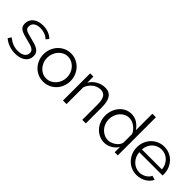

<svg xmlns="http://www.w3.org/2000/svg" viewBox="129 -1661 2602 2602"><g transform="rotate(45 1430.0 -360.0)"><path d="M248 10Q187 10 129 -10Q71 -30 29 -68L60 -114Q104 -78 149.5 -60Q195 -42 247 -42Q310 -42 347.5 -67.5Q385 -93 385 -140Q385 -162 375 -176.5Q365 -191 345.5 -202Q326 -213 296.5 -221.5Q267 -230 228 -239Q183 -250 150 -261Q117 -272 95.5 -286Q74 -300 63.5 -320.5Q53 -341 53 -372Q53 -411 68.5 -441Q84 -471 110.5 -490.5Q137 -510 172.5 -520Q208 -530 248 -530Q308 -530 357 -510.5Q406 -491 436 -459L403 -419Q374 -449 332.5 -464Q291 -479 246 -479Q219 -479 196 -473.5Q173 -468 155.5 -456Q138 -444 128 -425.5Q118 -407 118 -382Q118 -361 125 -348Q132 -335 148 -325.5Q164 -316 188.5 -308.5Q213 -301 248 -293Q298 -281 336 -269Q374 -257 399.5 -241Q425 -225 438 -202Q451 -179 451 -146Q451 -74 396 -32Q341 10 248 10Z M784 10Q727 10 680 -11.5Q633 -33 598.5 -70Q564 -107 545 -156Q526 -205 526 -259Q526 -314 545.5 -363Q565 -412 599.5 -449Q634 -486 681 -508Q728 -530 784 -530Q840 -530 887.5 -508Q935 -486 969.5 -449Q1004 -412 1023.5 -363Q1043 -314 1043 -259Q1043 -205 1024 -156Q1005 -107 970.5 -70Q936 -33 888.5 -11.5Q841 10 784 10ZM595 -258Q595 -214 610 -176.5Q625 -139 650.5 -110.5Q676 -82 710.5 -66Q745 -50 784 -50Q823 -50 857.5 -66.5Q892 -83 918 -111.5Q944 -140 959 -178Q974 -216 974 -260Q974 -303 959 -341.5Q944 -380 918 -408.5Q892 -437 857.5 -453.5Q823 -470 784 -470Q745 -470 711 -453.5Q677 -437 651 -408Q625 -379 610 -340.5Q595 -302 595 -258Z M1595 0H1527V-291Q1527 -384 1499.5 -426Q1472 -468 1415 -468Q1385 -468 1355 -457Q1325 -446 1299.5 -426Q1274 -406 1254 -378.5Q1234 -351 1225 -319V0H1157V-521H1219V-403Q1251 -460 1310.5 -495Q1370 -530 1440 -530Q1483 -530 1513 -514Q1543 -498 1561 -469Q1579 -440 1587 -398Q1595 -356 1595 -305Z M1954 10Q1900 10 1854 -12.5Q1808 -35 1775 -72Q1742 -109 1723.5 -157.5Q1705 -206 1705 -259Q1705 -314 1723 -363.5Q1741 -413 1772.5 -450Q1804 -487 1847.5 -508.5Q1891 -530 1943 -530Q2009 -530 2060 -495.5Q2111 -461 2140 -412V-730H2208V0H2148V-101Q2117 -50 2064 -20Q2011 10 1954 10ZM1969 -50Q1994 -50 2022.5 -60Q2051 -70 2076 -87.5Q2101 -105 2118.5 -128.5Q2136 -152 2140 -179V-340Q2130 -367 2111 -390.5Q2092 -414 2067.5 -432Q2043 -450 2015 -460Q1987 -470 1960 -470Q1918 -470 1884 -452Q1850 -434 1825.5 -404.5Q1801 -375 1788 -337Q1775 -299 1775 -259Q1775 -217 1790 -179Q1805 -141 1831 -112.5Q1857 -84 1892.5 -67Q1928 -50 1969 -50Z M2573 10Q2516 10 2468.5 -11.5Q2421 -33 2386 -70.5Q2351 -108 2331.5 -157Q2312 -206 2312 -262Q2312 -317 2331.5 -365.5Q2351 -414 2385.5 -450.5Q2420 -487 2468 -508.5Q2516 -530 2572 -530Q2629 -530 2676.5 -508.5Q2724 -487 2758 -450Q2792 -413 2811 -365Q2830 -317 2830 -263Q2830 -255 2830 -247Q2830 -239 2829 -236H2383Q2386 -194 2402.5 -158.5Q2419 -123 2445 -97Q2471 -71 2504.5 -56.5Q2538 -42 2576 -42Q2601 -42 2626 -49Q2651 -56 2672 -68Q2693 -80 2710 -97.5Q2727 -115 2736 -136L2795 -120Q2783 -91 2761 -67.5Q2739 -44 2710 -26.5Q2681 -9 2646 0.5Q2611 10 2573 10ZM2765 -288Q2762 -330 2745.5 -364.5Q2729 -399 2703.5 -424Q2678 -449 2644.5 -463Q2611 -477 2573 -477Q2535 -477 2501 -463Q2467 -449 2441.5 -424Q2416 -399 2400.5 -364Q2385 -329 2382 -288Z"/></g></svg>

Font: IngvarSans
Style: Regular
Weight: 400
Version: Version 1.000